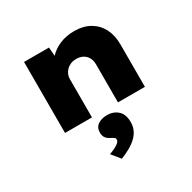

<svg xmlns="http://www.w3.org/2000/svg" viewBox="-188 -734 1254 1253"><g transform="rotate(-30 439.0 -107.5)"><path d="M143 0V-535H331L341 -405L293 -391Q304 -434 335.5 -469Q367 -504 416 -525Q465 -546 525 -546Q595 -546 644 -517.5Q693 -489 719 -438.5Q745 -388 745 -322V0H542V-286Q542 -315 530.5 -336.5Q519 -358 497.5 -370Q476 -382 447 -382Q422 -382 403 -373.5Q384 -365 371 -351Q358 -337 352 -321Q346 -305 346 -289V0H245Q200 0 174.5 0Q149 0 143 0ZM380 331 328 267Q342 262 362 253Q382 244 398 232Q414 220 414 205Q414 195 406.5 190Q399 185 386 178Q363 167 352 152Q341 137 341 113Q341 73 369 54.5Q397 36 438 36Q485 36 517.5 64.5Q550 93 550 153Q550 184 538.5 210Q527 236 504.5 258Q482 280 450.5 298Q419 316 380 331Z"/></g></svg>

Font: Lexend Giga Black
Style: Regular
Weight: 900
Designer: Bonnie Shaver-Troup, Thomas Jockin
Foundry: Lexend
Version: Version 1.007